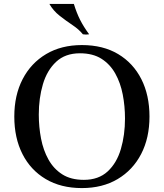

<svg xmlns="http://www.w3.org/2000/svg" viewBox="-20 -945 836 980"><path d="M178 -360Q178 -297 189.5 -237.5Q201 -178 227.5 -130.5Q254 -83 298 -55Q342 -27 408 -27L398 15Q291 15 213.5 -31Q136 -77 94.5 -159Q53 -241 53 -350Q53 -459 95.5 -541Q138 -623 215.5 -669Q293 -715 398 -715L388 -673Q313 -673 266.5 -629.5Q220 -586 199 -515Q178 -444 178 -360ZM618 -340Q618 -403 606.5 -462.5Q595 -522 568.5 -569.5Q542 -617 498 -645Q454 -673 388 -673L398 -715Q506 -715 583 -669Q660 -623 701.5 -541Q743 -459 743 -350Q743 -241 700.5 -159Q658 -77 580.5 -31Q503 15 398 15L408 -27Q483 -27 529.5 -70Q576 -113 597 -184.5Q618 -256 618 -340ZM232 -925H357Q371 -879 389 -843.5Q407 -808 435 -770Q419 -767 403 -770Q383 -795 350 -817Q317 -839 284.5 -864.5Q252 -890 232 -925Z"/></svg>

Font: Poltawski Nowy
Style: Regular
Weight: 400
Designer: Adam Pótawski, Mateusz Machalski, Borys Kosmynka, Ania Wieluska
Foundry: Capitalics.wtf
Version: Version 1.001;gftools[0.9.25]